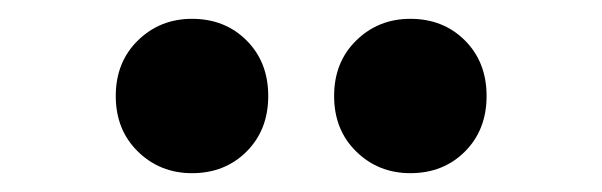

<svg xmlns="http://www.w3.org/2000/svg" viewBox="-20 -786 640 204"><path d="M184 -602Q150 -602 126.5 -625Q103 -648 103 -684Q103 -720 126.5 -743Q150 -766 184 -766Q219 -766 242 -743Q265 -720 265 -684Q265 -648 242 -625Q219 -602 184 -602ZM416 -602Q382 -602 358.5 -625Q335 -648 335 -684Q335 -720 358.5 -743Q382 -766 416 -766Q451 -766 474 -743Q497 -720 497 -684Q497 -648 474 -625Q451 -602 416 -602Z"/></svg>

Font: Red Hat Text VF
Style: Regular
Weight: 400
Designer: Pentagram, MCKL
Foundry: Pentagram, MCKL
Version: Version 1.023